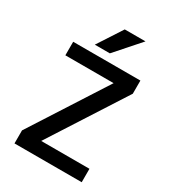

<svg xmlns="http://www.w3.org/2000/svg" viewBox="-226 -1078 1075 1198"><g transform="rotate(30 312.0 -479.0)"><path d="M312.5 -959H461.9L306.6 -783.2H198.2ZM72.3 -731.4H556.6V-636.7L209 -95.7H556.6V1H72.3V-92.8L419.9 -633.8H72.3Z"/></g></svg>

Font: Gen Shin Gothic Medium
Style: Regular
Weight: 500
Designer: [Source Han Sans]
Ryoko NISHIZUKA  (kana & ideographs); Paul D. Hunt (Latin, Greek & Cyrillic); Wenlong ZHANG  (bopomofo
Version: Version 1.002.20150607